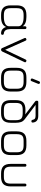

<svg xmlns="http://www.w3.org/2000/svg" viewBox="1386 -2152 766 3578"><g transform="rotate(90 1769.0 -363.0)"><path d="M80 -180V-292Q80 -386 123 -429Q166 -472 260 -472H298Q427 -472 470 -401V-446Q470 -472 496 -472Q522 -472 522 -446V-176Q522 -60 602 -52Q629 -49 629 -26Q629 0 602 0Q553 0 523 -27.5Q493 -55 483 -95Q446 0 298 0H260Q166 0 123 -43Q80 -86 80 -180ZM132 -180Q132 -109 160.5 -80.5Q189 -52 260 -52H298Q378 -52 424 -77.5Q470 -103 470 -152V-320Q470 -369 424 -394.5Q378 -420 298 -420H260Q189 -420 160.5 -391.5Q132 -363 132 -292Z M939 -20Q929 0 907 0Q885 0 876 -20L690 -436Q680 -460 704 -469Q728 -480 738 -456L908 -76L1089 -456Q1100 -480 1124 -469Q1148 -459 1137 -435Z M1460 -554Q1437 -562 1445 -586L1495 -709Q1506 -732 1528 -723Q1550 -714 1542 -691L1492 -567Q1481 -545 1460 -554ZM1424 0Q1330 0 1287 -43Q1244 -86 1244 -179V-292Q1244 -386 1287 -429.5Q1330 -473 1424 -472H1506Q1600 -472 1643 -429Q1686 -386 1686 -292V-180Q1686 -86 1643 -43Q1600 0 1506 0ZM1296 -179Q1296 -108 1324.5 -80Q1353 -52 1424 -52H1506Q1577 -52 1605.5 -80.5Q1634 -109 1634 -180V-292Q1634 -363 1605.5 -391.5Q1577 -420 1506 -420H1424Q1353 -421 1324.5 -392.5Q1296 -364 1296 -292Z M2026 0Q1932 0 1889 -43Q1846 -86 1846 -179V-275Q1846 -369 1888 -411.5Q1930 -454 2024 -454Q2097 -454 2113 -450L1868 -637Q1857 -645 1857 -666Q1857 -693 1880 -693H2138Q2254 -693 2264 -593Q2267 -565 2238 -565Q2218 -565 2212 -591Q2207 -620 2189.5 -631.5Q2172 -643 2135 -643H1935L2198 -444Q2241 -412 2254.5 -371Q2268 -330 2268 -275V-180Q2268 -86 2226 -43Q2184 0 2091 0ZM2026 -52H2092Q2163 -52 2191.5 -80.5Q2220 -109 2220 -180V-275Q2220 -346 2191.5 -374.5Q2163 -403 2092 -403H2026Q1955 -403 1926.5 -375Q1898 -347 1898 -275V-179Q1898 -108 1926.5 -80Q1955 -52 2026 -52Z M2608 0Q2514 0 2471 -43Q2428 -86 2428 -179V-292Q2428 -386 2471 -429.5Q2514 -473 2608 -472H2690Q2784 -472 2827 -429Q2870 -386 2870 -292V-180Q2870 -86 2827 -43Q2784 0 2690 0ZM2480 -179Q2480 -108 2508.5 -80Q2537 -52 2608 -52H2690Q2761 -52 2789.5 -80.5Q2818 -109 2818 -180V-292Q2818 -363 2789.5 -391.5Q2761 -420 2690 -420H2608Q2537 -421 2508.5 -392.5Q2480 -364 2480 -292Z M3034 -180V-446Q3034 -472 3060 -472Q3086 -472 3086 -446V-180Q3086 -109 3114.5 -80.5Q3143 -52 3214 -52H3274Q3345 -52 3373.5 -80.5Q3402 -109 3402 -180V-446Q3402 -472 3428 -472Q3454 -472 3454 -446V-180Q3454 -86 3411 -43Q3368 0 3274 0H3214Q3120 0 3077 -43Q3034 -86 3034 -180Z"/></g></svg>

Font: Jura
Style: Regular
Weight: 400
Designer: Daniel Johnson, Alexei Vanyashin
Foundry: Daniel Johnson
Version: Version 5.103